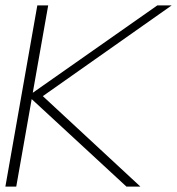

<svg xmlns="http://www.w3.org/2000/svg" viewBox="-21 -695 660 715"><path d="M-1 0 118 -675H158.5L101 -349.5L565 -675H618.5L138.5 -337L502 0H450L97 -326L39.5 0Z"/></svg>

Font: Anybody ExtraExpanded ExtraLight
Style: Italic
Weight: 200
Width: 8
Italic angle: -10°
Designer: Tyler Finck
Foundry: Etcetera Type Company
Version: Version 1.010; ttfautohint (v1.8.3) -l 8 -r 50 -G 200 -x 14 